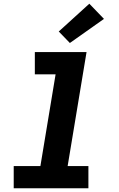

<svg xmlns="http://www.w3.org/2000/svg" viewBox="-20 -1016 640 1036"><path d="M54 0V-120H198L280 -615H168V-735H447L345 -120H457V0ZM357 -784 297 -846 462 -996 541 -914Z"/></svg>

Font: Iosevka Slab HvExObl
Style: Regular
Weight: 900
Width: 7
Italic angle: -9°
Monospace: yes
Designer: Belleve Invis
Foundry: Belleve Invis
Version: Version 11.1.1; ttfautohint (v1.8.3)